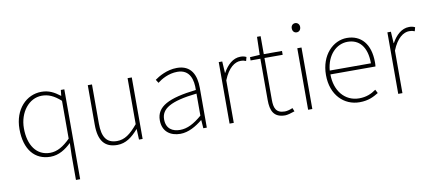

<svg xmlns="http://www.w3.org/2000/svg" viewBox="-82 -1058 3660 1620"><g transform="rotate(-10 1748.0 -248.0)"><path d="M454 243H490V-527H460L455 -478H453C403 -516 359 -540 295 -540C167 -540 59 -432 59 -262C59 -84 145 13 277 13C350 13 408 -26 457 -73L454 35ZM280 -20C163 -20 97 -118 97 -262C97 -398 182 -507 293 -507C348 -507 396 -487 454 -435V-111C396 -53 341 -20 280 -20Z M850 13C923 13 978 -29 1031 -90H1033L1037 0H1068V-527H1032V-133C967 -55 918 -20 853 -20C764 -20 727 -76 727 -192V-527H691V-188C691 -51 742 13 850 13Z M1390 13C1460 13 1526 -26 1580 -70H1583L1588 0H1618V-341C1618 -448 1580 -540 1456 -540C1370 -540 1297 -496 1264 -472L1282 -443C1316 -470 1379 -507 1454 -507C1563 -507 1585 -414 1582 -329C1345 -302 1238 -247 1238 -130C1238 -30 1308 13 1390 13ZM1393 -20C1329 -20 1275 -50 1275 -131C1275 -220 1353 -273 1582 -298V-109C1513 -50 1456 -20 1393 -20Z M1813 0H1849V-364C1890 -468 1948 -505 1995 -505C2016 -505 2025 -503 2042 -496L2051 -529C2033 -538 2018 -540 2000 -540C1937 -540 1886 -492 1851 -428H1849L1843 -527H1813Z M2288 13C2306 13 2339 4 2370 -7L2358 -37C2339 -28 2311 -20 2291 -20C2214 -20 2199 -67 2199 -135V-494H2355V-527H2199V-681H2168L2164 -527L2080 -522V-494H2164V-140C2164 -48 2190 13 2288 13Z M2486 0H2522V-527H2486ZM2505 -660C2525 -660 2541 -675 2541 -701C2541 -723 2525 -739 2505 -739C2484 -739 2469 -723 2469 -701C2469 -675 2484 -660 2505 -660Z M2926 13C3004 13 3049 -13 3089 -37L3073 -68C3033 -39 2988 -20 2928 -20C2804 -20 2723 -122 2723 -261H3109C3111 -275 3111 -286 3111 -297C3111 -453 3034 -540 2912 -540C2795 -540 2685 -434 2685 -262C2685 -90 2793 13 2926 13ZM2723 -294C2734 -427 2818 -507 2912 -507C3011 -507 3076 -437 3076 -294Z M3258 0H3294V-364C3335 -468 3393 -505 3440 -505C3461 -505 3470 -503 3487 -496L3496 -529C3478 -538 3463 -540 3445 -540C3382 -540 3331 -492 3296 -428H3294L3288 -527H3258Z"/></g></svg>

Font: Harano Aji Gothic K1 ExtraLight
Style: Regular
Weight: 250
Foundry: Masamichi Hosoda
Version: HaranoAjiGothicK1-ExtraLight version 20230610;ttx 4.39.4